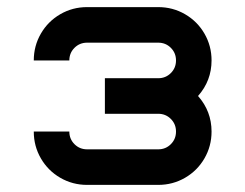

<svg xmlns="http://www.w3.org/2000/svg" viewBox="-20 -520 690 540"><path d="M75 -150H175Q175 -129 189.5 -114.5Q204 -100 225 -100H425Q446 -100 460.5 -114.5Q475 -129 475 -150Q475 -171 460.5 -185.5Q446 -200 425 -200H275V-300H425Q446 -300 460.5 -314.5Q475 -329 475 -350Q475 -371 460.5 -385.5Q446 -400 425 -400H225Q204 -400 189.5 -385.5Q175 -371 175 -350H75Q75 -391 95 -425.5Q115 -460 149.5 -480Q184 -500 225 -500H425Q466 -500 500.5 -480Q535 -460 555 -425.5Q575 -391 575 -350Q575 -293 537 -250Q575 -207 575 -150Q575 -109 555 -74.5Q535 -40 500.5 -20Q466 0 425 0H225Q184 0 149.5 -20Q115 -40 95 -74.5Q75 -109 75 -150Z"/></svg>

Font: Monoikos Medium
Style: Regular
Weight: 500
Designer: Brian Krent
Version: Version 0.088